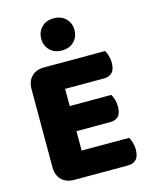

<svg xmlns="http://www.w3.org/2000/svg" viewBox="-124 -921 790 1004"><g transform="rotate(-15 270.5 -419.0)"><path d="M58 -513Q58 -556 83 -581Q108 -606 151 -606H481Q488 -595 493.5 -577Q499 -559 499 -539Q499 -501 482.5 -485Q466 -469 439 -469H228V-376H453Q460 -365 465.5 -347.5Q471 -330 471 -310Q471 -272 455 -256Q439 -240 412 -240H228V-135H485Q492 -124 497.5 -106Q503 -88 503 -68Q503 -30 486.5 -13.5Q470 3 443 3H151Q108 3 83 -22Q58 -47 58 -90ZM175 -754Q175 -791 199.5 -816Q224 -841 264 -841Q306 -841 330.5 -816Q355 -791 355 -754Q355 -717 330.5 -692Q306 -667 264 -667Q224 -667 199.5 -692Q175 -717 175 -754Z"/></g></svg>

Font: BALOOCHETTANREGULAR
Style: Book
Weight: 400
Designer: Maithili Shingre and Ek Type
Foundry: Ek Type
Version: Version 1.100;PS 1.000;hotconv 1.0.88;makeotf.lib2.5.647800;